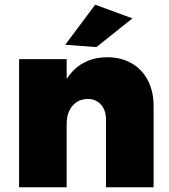

<svg xmlns="http://www.w3.org/2000/svg" viewBox="-20 -795 718 815"><path d="M632 -345V0H430V-287Q430 -327 408.5 -351Q387 -375 352 -375Q311 -374 287 -345Q263 -316 263 -269V0H61V-544H263V-460Q292 -505 335.5 -528.5Q379 -552 436 -552Q494 -552 538.5 -526.5Q583 -501 607.5 -454Q632 -407 632 -345ZM384 -775 542 -717 389 -595 257 -605Z"/></svg>

Font: #9Slide03 Montserrat ExtraBold
Style: Regular
Weight: 800
Designer: Julieta Ulanovsky
Foundry: Julieta Ulanovsky
Version: Version 6.001